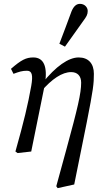

<svg xmlns="http://www.w3.org/2000/svg" viewBox="-20 -786 550 996"><path d="M60 0 71 8 142 0 213 -350C228 -440 207 -488 153 -488C115 -488 90 -475 37 -429L50 -403C80 -414 95 -419 120 -419C146 -419 152 -397 142 -340C125 -244 104 -156 60 0ZM272 180 279 190 365 171 430 -151C464 -323 467 -352 467 -403C467 -456 439 -488 388 -488C336 -488 270 -443 199 -354H184L193 -311C249 -377 303 -412 349 -412C381 -412 401 -393 401 -357C401 -302 383 -226 324 -10L272 180ZM288 -559 317 -544C348 -588 380 -632 411 -676C429 -700 435 -711 435 -729C435 -748 419 -766 395 -766C378 -766 363 -756 351 -727C331 -671 309 -615 288 -559Z"/></svg>

Font: Source Serif 4 Variable
Style: Italic
Weight: 400
Italic angle: -12°
Designer: Frank Grießhammer
Foundry: Adobe Systems Incorporated
Version: Version 4.004;hotconv 1.0.116;makeotfexe 2.5.65601